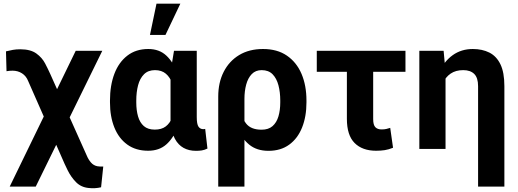

<svg xmlns="http://www.w3.org/2000/svg" viewBox="-20 -802 2790 1034"><path d="M530.8 -528.3 172.4 203.1H32.2L387.7 -528.3ZM88.9 -536.6Q144.5 -536.6 175.8 -513.9Q207 -491.2 223.1 -460Q239.3 -428.7 251 -402.8L446.3 33.7Q455.6 56.6 469.7 73Q483.9 89.4 504.4 93.3Q510.7 94.7 520.3 95Q529.8 95.2 536.1 94.7L524.4 206.5Q491.7 214.4 457.5 210.4Q416.5 206.5 389.4 179Q362.3 151.4 344.5 115.2Q326.7 79.1 314 48.8L131.8 -365.2Q121.1 -392.6 98.6 -407Q76.2 -421.4 47.4 -421.4Q41.5 -421.4 31.2 -420.7Q21 -419.9 15.1 -418.5L12.2 -525.4Q31.2 -530.3 49.1 -533.4Q66.9 -536.6 88.9 -536.6Z M572.3 -250.5V-260.7Q572.3 -341.8 595.9 -404.3Q619.6 -466.8 665.8 -502.4Q711.9 -538.1 778.8 -538.1Q837.9 -538.1 876 -502.4Q914.1 -466.8 935.5 -405.3Q957 -343.7 965.8 -266.1V-249Q957 -174.8 935.5 -116.5Q914.1 -58.1 875.7 -24.2Q837.4 9.8 777.8 9.8Q711.4 9.8 665.5 -23.4Q619.6 -56.6 595.9 -115.5Q572.3 -174.3 572.3 -250.5ZM713.9 -260.7V-250.5Q713.9 -208.5 723.4 -175.3Q732.9 -142.1 754.6 -123Q776.4 -104 813.5 -104Q850.1 -104 872.6 -121.1Q895 -138.2 907 -168.7Q918.9 -199.2 923.8 -238.8V-273.4Q919.9 -317.9 908 -351.8Q896 -385.7 873.3 -405Q850.6 -424.3 814.5 -424.3Q777.8 -424.3 755.6 -402.1Q733.4 -379.9 723.6 -342.8Q713.9 -305.7 713.9 -260.7ZM917 -528.3H1039.6V-171.4Q1039.6 -133.8 1048.8 -120.1Q1058.1 -106.4 1074.7 -106.4Q1078.1 -106.4 1080.6 -106.9Q1083 -107.4 1085 -107.9L1097.2 -2Q1081.1 5.9 1066.7 8.1Q1052.2 10.3 1035.6 10.3Q997.1 10.3 968.5 -5.6Q939.9 -21.5 922.1 -54.2Q904.3 -86.9 898.4 -138.7V-415ZM787.6 -613.8 822.8 -782.2H951.2L871.1 -613.8Z M1155.3 203.1V-282.2Q1155.3 -357.4 1184.6 -415Q1213.9 -472.7 1267.8 -505.4Q1321.8 -538.1 1396.5 -538.1Q1473.1 -538.1 1525.1 -502.4Q1577.1 -466.8 1603.8 -404.3Q1630.4 -341.8 1630.4 -260.7V-250.5Q1630.4 -174.3 1606.9 -115.5Q1583.5 -56.6 1537.8 -23.2Q1492.2 10.3 1425.8 10.3Q1362.8 10.3 1322 -23.2Q1281.3 -56.6 1258.5 -114.7Q1235.8 -172.9 1227.1 -245.6Q1229.5 -244.1 1252.2 -234.4Q1274.9 -224.6 1275.4 -224.6Q1279.3 -170.4 1305.2 -137Q1331.1 -103.5 1388.7 -103.5Q1425.8 -103.5 1447.8 -122.8Q1469.7 -142.1 1479.5 -175.3Q1489.3 -208.5 1489.3 -250.5V-260.7Q1489.3 -305.7 1479.5 -342.8Q1469.7 -379.9 1448 -402.1Q1426.3 -424.3 1389.2 -424.3Q1356.4 -424.3 1335.9 -403.1Q1315.4 -381.8 1305.9 -346.7Q1296.4 -311.5 1296.4 -269V203.1Z M2163.6 -528.3V-415.5H1686V-528.3ZM1848.1 -528.3H1989.7V-160.6Q1989.7 -128.9 2001.5 -116.9Q2013.2 -105 2034.2 -105Q2050.3 -105 2060.1 -107.4Q2069.8 -109.9 2081.5 -113.3L2096.7 -6.3Q2072.8 3.4 2051.8 6.6Q2030.8 9.8 2005.4 9.8Q1931.2 9.8 1889.6 -32Q1848.1 -73.7 1848.1 -162.1Z M2379.4 -415.5V0H2238.3V-528.3H2369.1ZM2352.1 -282.2 2320.3 -281.2Q2320.3 -355.5 2345.9 -413.6Q2371.6 -471.7 2418 -504.9Q2464.4 -538.1 2526.4 -538.1Q2577.1 -538.1 2615.5 -518.8Q2653.8 -499.5 2675 -455.8Q2696.3 -412.1 2696.3 -337.9V203.1H2554.7V-337.9Q2554.7 -383.3 2533.9 -403.8Q2513.2 -424.3 2474.6 -424.3Q2434.1 -424.3 2406.7 -405.5Q2379.4 -386.7 2365.7 -354.5Q2352.1 -322.3 2352.1 -282.2Z"/></svg>

Font: RobotoDEMO
Style: Regular
Weight: 400
Designer: Christian Robertson
Foundry: Google
Version: Version 2.136